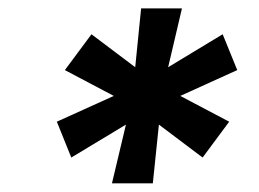

<svg xmlns="http://www.w3.org/2000/svg" viewBox="-20 -747 605 449"><path d="M241.8 -318.2 274.5 -455.6 146.7 -378.6 112.9 -462.4 246.1 -522.7 131.7 -583.1 193.9 -666.9 296.2 -589.8 310 -727.3H405.5L373.2 -589.8L500.7 -666.9L534.8 -583.1L401.6 -522.7L516 -462.4L453.8 -378.6L351.6 -455.6L337.4 -318.2Z"/></svg>

Font: Karasuma Gothic
Style: Bold Italic
Weight: 700
Italic angle: 9.39998°
Designer: Rasmus Andersson / Ryoko Nishizuka
Foundry: Genbu
Version: Version 1.00